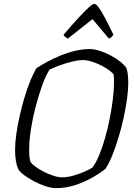

<svg xmlns="http://www.w3.org/2000/svg" viewBox="-20 -974 696 994"><path d="M270 0Q247 0 217.5 -9.5Q188 -19 159 -34Q130 -49 107.5 -65.5Q85 -82 76 -96Q66 -116 62 -143Q58 -170 58 -199Q58 -235 64.5 -280.5Q71 -326 82 -374.5Q93 -423 107 -470Q121 -517 137 -556Q153 -595 169 -621Q191 -636 222.5 -653Q254 -670 291 -685.5Q328 -701 367.5 -710.5Q407 -720 444 -720Q467 -720 496 -711Q525 -702 553 -687Q581 -672 603 -654.5Q625 -637 635 -621Q640 -605 642 -584.5Q644 -564 644 -546Q644 -509 637.5 -461.5Q631 -414 619.5 -362Q608 -310 593 -260.5Q578 -211 561 -169Q544 -127 526 -100Q499 -78 458.5 -55Q418 -32 370 -16Q322 0 270 0ZM302 -56Q329 -56 360.5 -65Q392 -74 419 -86Q446 -98 459 -107Q477 -131 493.5 -171Q510 -211 524 -260Q538 -309 548 -360Q558 -411 564 -458.5Q570 -506 570 -543Q570 -556 570 -567Q570 -578 568 -588Q563 -597 545.5 -610Q528 -623 504.5 -635Q481 -647 455.5 -655Q430 -663 409 -663Q385 -663 352.5 -655Q320 -647 288.5 -635.5Q257 -624 236 -613Q217 -583 198.5 -532Q180 -481 164.5 -421.5Q149 -362 140 -304Q131 -246 131 -200Q131 -179 132.5 -163Q134 -147 138 -135Q146 -124 164.5 -110.5Q183 -97 207.5 -84.5Q232 -72 257 -64Q282 -56 302 -56ZM331 -774Q322 -780 316.5 -784Q311 -788 309 -794Q356 -849 388.5 -884Q421 -919 440.5 -936.5Q460 -954 468 -954Q477 -954 490.5 -936Q504 -918 523 -882.5Q542 -847 567 -794Q564 -790 559 -784Q554 -778 544 -774L459 -875Z"/></svg>

Font: Texturina Medium 12pt Thin
Style: Italic
Weight: 250
Italic angle: -11°
Version: Version 1.002